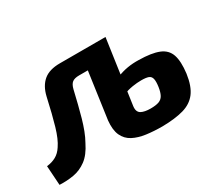

<svg xmlns="http://www.w3.org/2000/svg" viewBox="-114 -698 1032 908"><g transform="rotate(-30 401.5 -243.5)"><path d="M514 -494 501 -399H328Q303 -399 290.5 -389.5Q278 -380 272 -355Q263 -317 254.5 -282.5Q246 -248 237 -216.5Q228 -185 217.5 -157.5Q207 -130 194 -107Q169 -56 136.5 -32Q104 -8 66.5 -1.5Q29 5 -11 3L-18 -103Q10 -106 32 -118Q54 -130 70 -155Q81 -171 90.5 -193Q100 -215 108.5 -244Q117 -273 126 -309Q135 -345 145 -390Q157 -441 188.5 -467.5Q220 -494 278 -494ZM527 -494 477 -145Q475 -129 479 -119Q483 -109 492 -104Q501 -99 514 -96.5Q527 -94 543 -94Q572 -94 588.5 -100Q605 -106 613.5 -121.5Q622 -137 626 -164Q630 -192 626.5 -207Q623 -222 610 -227Q597 -232 570 -232Q548 -232 522.5 -228Q497 -224 467.5 -213Q438 -202 401 -179L415 -264Q453 -286 485 -299Q517 -312 547 -317Q577 -322 608 -321Q678 -320 716.5 -304.5Q755 -289 767.5 -252.5Q780 -216 772 -152Q763 -88 737 -54Q711 -20 665 -7Q619 6 550 7Q503 7 462.5 1.5Q422 -4 392.5 -19.5Q363 -35 349 -65.5Q335 -96 340 -146L389 -494Z"/></g></svg>

Font: Exo 2
Style: Bold Italic
Weight: 700
Italic angle: -8°
Designer: Natanael Gama
Foundry: Natanael Gama
Version: Version 2.010